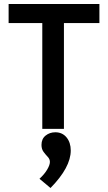

<svg xmlns="http://www.w3.org/2000/svg" viewBox="-20 -643 540 958"><path d="M191 0V-528H23V-623H476V-528H299V0ZM232 295 177 249Q202 226 215.5 203Q229 180 229 165Q229 151 218.5 140Q208 129 197.5 115Q187 101 187 80Q187 50 207.5 33.5Q228 17 256 17Q291 17 312 42.5Q333 68 333 108Q333 192 232 295Z"/></svg>

Font: Ligconsolata
Style: Bold
Weight: 700
Monospace: yes
Designer: Raph Levien, Cyreal, Brenton Simpson
Foundry: Raph Levien, Cyreal, Google
Version: Version 3.001; ttfautohint (v1.8.2.53-6de2)